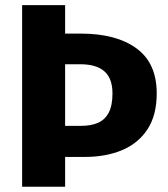

<svg xmlns="http://www.w3.org/2000/svg" viewBox="-20 -713 640 733"><path d="M219.2 -584.7H289.1Q423.4 -584.7 500.8 -528.5Q578.3 -472.2 578.3 -356.5Q578.3 -273 543 -219.3Q507.6 -165.5 445.9 -139.7Q384.2 -113.9 303.8 -113.9H212.6V-232.5H289.8Q327.1 -232.5 353.9 -244.1Q380.7 -255.6 395.1 -283Q409.4 -310.4 409.4 -356.1Q409.4 -413.7 378.5 -440.7Q347.7 -467.7 286.8 -467.7H228.6ZM64.5 -693.4H228.6V0H64.5Z"/></svg>

Font: Fira Sans Variable
Style: Regular
Weight: 400
Designer: Carrois Corporate & Edenspiekermann AG
Foundry: Carrois Corporate GbR & Edenspiekermann AG
Version: Version 4.202